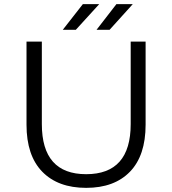

<svg xmlns="http://www.w3.org/2000/svg" viewBox="-20 -901 832 927"><path d="M283 -757 380 -881H459L346 -757ZM446 -757 542 -881H621L509 -757ZM108 -299V-700H182V-302Q182 -60 396 -60Q611 -60 611 -302V-700H683V-299Q683 -150 607.5 -72Q532 6 396 6Q260 6 184 -72Q108 -150 108 -299Z"/></svg>

Font: mBank
Style: Regular
Weight: 400
Designer: Julieta Ulanovsky
Foundry: Julieta Ulanovsky
Version: Version 7.200;PS 007.200;hotconv 1.0.88;makeotf.lib2.5.64775